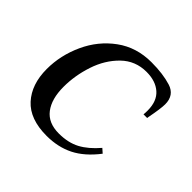

<svg xmlns="http://www.w3.org/2000/svg" viewBox="-131 -608 745 745"><g transform="rotate(45 242.0 -235.0)"><path d="M32 -174Q32 -249 64.5 -320Q97 -391 158 -435.5Q219 -480 301 -480Q364 -480 409 -466Q454 -452 454 -402Q454 -379 443 -322L442 -315H422Q423 -323 423 -337Q423 -388 393.5 -414Q364 -440 314 -440Q253 -440 210.5 -398.5Q168 -357 147.5 -295Q127 -233 127 -171Q127 -105 155.5 -67.5Q184 -30 242 -30Q293 -30 329.5 -49.5Q366 -69 401 -110L418 -95Q375 -39 326 -14.5Q277 10 215 10Q123 10 77.5 -40Q32 -90 32 -174Z"/></g></svg>

Font: Philosopher
Style: Italic
Weight: 400
Italic angle: -10°
Designer: Jovanny Lemonad
Foundry: Jovanny Lemonad
Version: Version 2.000